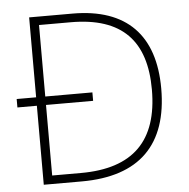

<svg xmlns="http://www.w3.org/2000/svg" viewBox="-51 -765 803 816"><g transform="rotate(-5 350.0 -357.0)"><path d="M288 -714H103V-373H20V-337H103V0H265C512 0 636 -125 636 -364C636 -591 519 -714 288 -714ZM277 -678C497 -678 596 -570 596 -363C596 -144 487 -36 265 -36H142V-337H343V-373H142V-678Z"/></g></svg>

Font: Noto Sans Canadian Aboriginal ExtraLight
Style: Regular
Weight: 200
Designer: Monotype Design Team, Typotheque's Kevin King
Foundry: Monotype Imaging Inc.
Version: Version 2.004